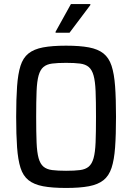

<svg xmlns="http://www.w3.org/2000/svg" viewBox="-20 -922 654 950"><path d="M307 8Q238 8 193 -0.5Q148 -9 121 -30.5Q94 -52 81.5 -91.5Q69 -131 64.5 -193Q60 -255 60 -344Q60 -433 64.5 -495Q69 -557 81.5 -596.5Q94 -636 121 -657.5Q148 -679 193 -687.5Q238 -696 307 -696Q375 -696 420 -687.5Q465 -679 492 -657.5Q519 -636 532 -596.5Q545 -557 549.5 -495Q554 -433 554 -344Q554 -255 549.5 -193Q545 -131 532 -91.5Q519 -52 492 -30.5Q465 -9 420 -0.5Q375 8 307 8ZM307 -77Q349 -77 376 -80.5Q403 -84 419 -97.5Q435 -111 443 -139.5Q451 -168 453 -217.5Q455 -267 455 -344Q455 -421 453 -470.5Q451 -520 443 -548.5Q435 -577 419 -590.5Q403 -604 376 -607.5Q349 -611 307 -611Q265 -611 238 -607.5Q211 -604 195 -590.5Q179 -577 171 -548.5Q163 -520 161 -470.5Q159 -421 159 -344Q159 -267 161 -217.5Q163 -168 171 -139.5Q179 -111 195 -97.5Q211 -84 238 -80.5Q265 -77 307 -77ZM255 -760V-765L331 -902H427V-897L324 -760Z"/></svg>

Font: Saira SemiCondensed Medium
Style: Regular
Weight: 500
Width: 4
Designer: Hector Gatti with collaboration of the Omnibus-Type team
Foundry: Omnibus-Type
Version: Version 1.101